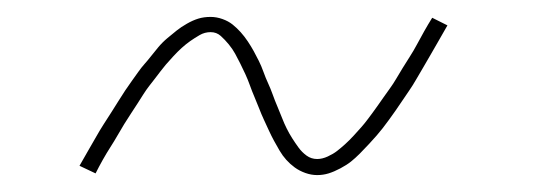

<svg xmlns="http://www.w3.org/2000/svg" viewBox="-20 -401 640 227"><path d="M355 -194Q348 -194 341 -196.5Q334 -199 328.5 -203Q323 -207 318.5 -212Q314 -217 310.5 -223Q307 -229 304 -234.5Q301 -240 298 -246.5Q295 -253 292 -259.5Q289 -266 286.5 -272.5Q284 -279 281 -286Q278 -293 275.5 -300Q273 -307 270 -313.5Q267 -320 264 -326Q261 -332 258 -337.5Q255 -343 250.5 -348.5Q246 -354 241 -358.5Q236 -363 229 -363Q222 -363 216 -359.5Q210 -356 205 -352.5Q200 -349 195 -344.5Q190 -340 184.5 -334Q179 -328 176 -324.5Q173 -321 170 -317Q167 -313 163.5 -308.5Q160 -304 156.5 -299.5Q153 -295 149.5 -289.5Q146 -284 142.5 -278.5Q139 -273 135 -267Q131 -261 127 -254.5Q123 -248 119 -241Q115 -234 110.5 -227Q106 -220 101.5 -212Q97 -204 93 -196L74 -205Q79 -214 84 -222.5Q89 -231 93.5 -239Q98 -247 102.5 -254Q107 -261 111.5 -268Q116 -275 120 -281.5Q124 -288 128 -294Q132 -300 136 -305.5Q140 -311 143.5 -316Q147 -321 151 -325.5Q155 -330 158.5 -334.5Q162 -339 167 -345Q172 -351 178 -356Q184 -361 189 -365Q194 -369 201 -373Q208 -377 214.5 -379Q221 -381 229 -381Q236 -381 243 -378.5Q250 -376 255 -372Q260 -368 264.5 -363Q269 -358 273 -352Q277 -346 280 -340.5Q283 -335 286 -329Q289 -323 291.5 -316Q294 -309 297 -302.5Q300 -296 302.5 -289Q305 -282 308 -275Q311 -268 313.5 -261.5Q316 -255 319 -249Q322 -243 325.5 -237.5Q329 -232 333 -226.5Q337 -221 342.5 -217Q348 -213 355 -213Q361 -213 367.5 -216Q374 -219 378.5 -222.5Q383 -226 388 -230.5Q393 -235 398.5 -241Q404 -247 407.5 -251Q411 -255 414 -259Q417 -263 420 -267Q423 -271 426.5 -276Q430 -281 433.5 -286Q437 -291 441 -296.5Q445 -302 448.5 -308Q452 -314 456 -320.5Q460 -327 464.5 -334Q469 -341 473 -348.5Q477 -356 481.5 -364Q486 -372 491 -380L509 -371Q504 -362 499 -353.5Q494 -345 489.5 -337Q485 -329 480.5 -321.5Q476 -314 472 -307Q468 -300 463.5 -293.5Q459 -287 455 -281Q451 -275 447.5 -270Q444 -265 440 -259.5Q436 -254 432.5 -249.5Q429 -245 425.5 -241Q422 -237 416.5 -231Q411 -225 405.5 -219.5Q400 -214 395 -210Q390 -206 382.5 -202Q375 -198 368.5 -196Q362 -194 355 -194Z"/></svg>

Font: Iosevka Slab Thin Extended
Style: Italic
Weight: 100
Width: 7
Italic angle: -9°
Monospace: yes
Designer: Belleve Invis
Foundry: Belleve Invis
Version: Version 11.1.0; ttfautohint (v1.8.3)